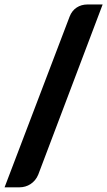

<svg xmlns="http://www.w3.org/2000/svg" viewBox="-32 -768 468 838"><path d="M135 -6Q129.5 7.5 120.8 18Q112 28.5 101.2 35.5Q90.5 42.5 78.2 46Q66 49.5 54 49.5H-12L272 -696Q282 -721.5 302.5 -735Q323 -748.5 350 -748.5H416Z"/></svg>

Font: LatoHex
Style: Regular
Weight: 900
Designer: Lukasz Dziedzic
Foundry: tyPoland Lukasz Dziedzic
Version: Version 1.104; Western+Polish opensource